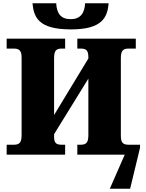

<svg xmlns="http://www.w3.org/2000/svg" viewBox="-20 -952 900 1182"><path d="M417 -771C610 -771 641 -845 649 -932H504C501 -869 473 -834 415 -834C355 -834 329 -869 326 -932H180C188 -845 217 -771 417 -771ZM772 -61C738 -61 724 -73 724 -116V-593C724 -640 737 -653 772 -653H816V-714H456V-653H476C511 -653 524 -642 524 -599V-592L313 -244V-593C313 -640 325 -653 361 -653H381V-714H21V-653H64C99 -653 113 -640 113 -597V-121C113 -74 100 -61 64 -61H21V0H381V-61H361C325 -61 313 -72 313 -111V-126L524 -468V-121C524 -74 511 -61 476 -61H456V0H748L656 210H781L842 -42V-61Z"/></svg>

Font: UArctic Serif Black
Style: Regular
Weight: 900
Designer: Customization by Puisto advertising & original work Monotype Design Team
Foundry: Monotype Imaging Inc.
Version: Version 2.004